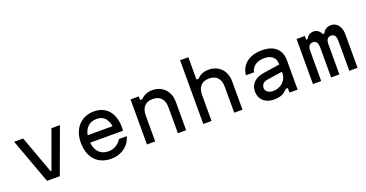

<svg xmlns="http://www.w3.org/2000/svg" viewBox="-38 -1617 4575 2402"><g transform="rotate(-20 2250.0 -416.0)"><path d="M190 -600 374 -97H384L567 -600H680L460 0H290L70 -600Z M1335 -362 1298 -305Q1298 -406 1256 -461Q1214 -516 1138 -516Q1054 -516 1006 -459.5Q958 -403 958 -305Q958 -200 1006 -142Q1054 -84 1142 -84Q1197 -84 1240.5 -110Q1284 -136 1314 -184H1418Q1395 -94 1319.5 -39Q1244 16 1142 16Q1052 16 986 -22.5Q920 -61 885 -133.5Q850 -206 850 -305Q850 -398 886 -468.5Q922 -539 987 -577.5Q1052 -616 1138 -616Q1218 -616 1277.5 -579Q1337 -542 1368.5 -472Q1400 -402 1400 -307Q1400 -292 1398 -264H935V-362Z M1620 -600H1730V-552H1760Q1785 -582 1825 -599Q1865 -616 1911 -616Q1980 -616 2032.5 -586Q2085 -556 2113.5 -501.5Q2142 -447 2142 -376V0H2032V-346Q2032 -425 1993 -467.5Q1954 -510 1881 -510Q1808 -510 1769 -467.5Q1730 -425 1730 -346V0H1620Z M2370 -848H2480V-552H2510Q2535 -582 2575 -599Q2615 -616 2661 -616Q2730 -616 2782.5 -586Q2835 -556 2863.5 -501.5Q2892 -447 2892 -376V0H2782V-346Q2782 -425 2743 -467.5Q2704 -510 2631 -510Q2558 -510 2519 -467.5Q2480 -425 2480 -346V0H2370Z M3530 -279 3316 -247Q3274 -240 3253.5 -219Q3233 -198 3233 -163Q3233 -131 3261 -109.5Q3289 -88 3332 -88Q3383 -88 3426 -110.5Q3469 -133 3493.5 -172.5Q3518 -212 3518 -259V-380Q3518 -443 3478.5 -478Q3439 -513 3368 -513Q3294 -513 3247 -481Q3200 -449 3186 -390H3080Q3086 -459 3123 -510Q3160 -561 3224 -588.5Q3288 -616 3372 -616Q3494 -616 3560 -557Q3626 -498 3626 -388V0H3518V-60H3488Q3459 -22 3415 -3Q3371 16 3310 16Q3251 16 3207 -6Q3163 -28 3139.5 -67.5Q3116 -107 3116 -160Q3116 -234 3165 -281.5Q3214 -329 3305 -342L3530 -376Z M3940 -600V-552H4019L3954 -512Q3957 -560 3986 -588Q4015 -616 4062 -616Q4105 -616 4135 -583.5Q4165 -551 4172 -498L4107 -546H4235L4175 -512Q4178 -559 4210.5 -587.5Q4243 -616 4292 -616Q4351 -616 4387.5 -569Q4424 -522 4424 -446V0H4314V-400Q4314 -446 4297.5 -469Q4281 -492 4248 -492Q4215 -492 4198.5 -469Q4182 -446 4182 -400V0H4072V-400Q4072 -446 4055.5 -469Q4039 -492 4006 -492Q3973 -492 3956.5 -469Q3940 -446 3940 -400V0H3830V-600Z"/></g></svg>

Font: Martian Mono sWd Rg
Style: Regular
Weight: 400
Width: 6
Monospace: yes
Designer: Roman Shamin
Foundry: Evil Martians
Version: Version 1.000